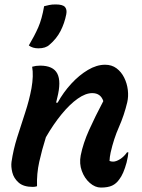

<svg xmlns="http://www.w3.org/2000/svg" viewBox="-20 -837 640 866"><path d="M125 -536Q142 -541 161 -541Q220 -541 238.5 -505Q257 -469 238 -395Q236 -385 233 -374H240Q266 -421 301.5 -459.5Q337 -498 376.5 -521.5Q416 -545 454 -545Q484 -545 505.5 -529Q527 -513 540 -487Q553 -461 556.5 -431.5Q560 -402 554 -376Q540 -317 516.5 -264Q493 -211 479 -149Q477 -139 475.5 -129Q474 -119 474 -111Q482 -108 490 -108Q504 -108 522 -119.5Q540 -131 553 -150H559Q558 -140 556.5 -130Q555 -120 551 -104Q537 -52 518 -28Q505 -9 486 0Q467 9 435 9Q409 9 385 -12Q361 -33 349 -66Q337 -99 344 -136Q355 -191 382 -251Q409 -311 446 -381Q434 -417 396 -417Q366 -417 330.5 -392Q295 -367 258 -322Q221 -277 187 -218Q169 -161 157 -107Q145 -53 147 3Q138 6 128 6Q86 6 64 -13.5Q42 -33 35.5 -59.5Q29 -86 32 -107Q40 -162 57.5 -217.5Q75 -273 93.5 -329Q112 -385 122 -439Q132 -496 125 -536ZM231 -817Q263 -817 273 -805.5Q283 -794 279 -773Q271 -732 253 -697Q235 -662 203 -635Q186 -619 153 -619Q127 -619 110 -632Q136 -676 152.5 -713.5Q169 -751 179 -809Q191 -812 202.5 -814.5Q214 -817 231 -817Z"/></svg>

Font: Recursive Sn Csl St SmB
Style: Italic
Weight: 600
Italic angle: -15°
Version: Version 1.079;hotconv 1.0.112;makeotfexe 2.5.65598; ttfautoh